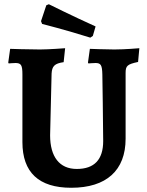

<svg xmlns="http://www.w3.org/2000/svg" viewBox="-20 -876 697 908"><path d="M407 -698 419 -706 432 -751C325 -799 211 -856 211 -856L199 -851L174 -776L179 -763C179 -763 293 -734 407 -698ZM317 12C483 12 574 -70 574 -220V-531C574 -565 582 -572 633 -583L639 -648C639 -648 572 -642 521 -642C483 -642 405 -645 405 -645L396 -580L398 -576C398 -576 421 -578 432 -578C457 -578 463 -568 464 -524C464 -524 468 -275 468 -209C468 -121 426 -77 343 -77C261 -77 217 -135 217 -236L224 -528C226 -563 238 -576 281 -582L288 -648C288 -648 211 -642 169 -642C113 -642 28 -645 28 -645L19 -580L21 -576C21 -576 42 -578 53 -578C80 -578 86 -568 86 -524V-204C86 -61 163 12 317 12Z"/></svg>

Font: Alegreya SC
Style: Bold
Weight: 700
Designer: Juan Pablo del Peral
Foundry: Huerta Tipografica
Version: Version 2.007;PS 002.007;hotconv 1.0.88;makeotf.lib2.5.64775